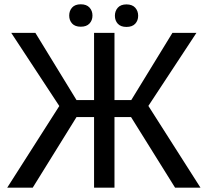

<svg xmlns="http://www.w3.org/2000/svg" viewBox="-20 -862 948 882"><path d="M582 -324.2H505.9V0H412.1V-324.2H331.5L130.4 0H13.2L252.4 -375L31.7 -710.9H142.6L331.5 -402.3H412.1V-710.9H505.9V-402.3H583L772 -710.9H882.3L661.6 -375.5L900.9 0H784.2ZM521.2 -752.9Q507.8 -767.6 507.8 -789.6Q507.8 -811.5 521.2 -826.7Q534.7 -841.8 561 -841.8Q587.4 -841.8 601.1 -826.7Q614.7 -811.5 614.7 -789.6Q614.7 -767.6 601.1 -752.9Q587.4 -738.3 561 -738.3Q534.7 -738.3 521.2 -752.9ZM311.3 -753.9Q297.9 -768.6 297.9 -790.5Q297.9 -812.5 311.3 -827.4Q324.7 -842.3 351.1 -842.3Q377.4 -842.3 391.1 -827.4Q404.8 -812.5 404.8 -790.5Q404.8 -768.6 391.1 -753.9Q377.4 -739.3 351.1 -739.3Q324.7 -739.3 311.3 -753.9Z"/></svg>

Font: MAUL
Style: Regular
Weight: 400
Designer: MAUL
Version: Version 1.0; 2020; ttfautohint (v1.8.3)